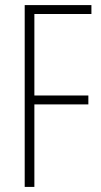

<svg xmlns="http://www.w3.org/2000/svg" viewBox="-20 -734 398 754"><path d="M115 0H77V-714H339V-679H115V-359H327V-324H115Z"/></svg>

Font: Noto Sans Arabic ExtCond ExtLt
Style: Regular
Weight: 200
Width: 2
Designer: Monotype Design Team, Nadine Chahine, Nizar Qandah and Khaled Hosny
Foundry: Monotype Imaging Inc.
Version: Version 2.012; ttfautohint (v1.8.4.7-5d5b)